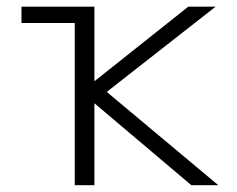

<svg xmlns="http://www.w3.org/2000/svg" viewBox="-20 -542 695 563"><path d="M199.2 -474.6H43V-522.5H256.8V-303.7L532.2 -522.5H612.3L293 -272.5L620.1 1H541L256.8 -239.3V1H199.2Z"/></svg>

Font: Gen Shin Gothic Light
Style: Regular
Weight: 200
Designer: [Source Han Sans]
Ryoko NISHIZUKA  (kana & ideographs); Paul D. Hunt (Latin, Greek & Cyrillic); Wenlong ZHANG  (bopomofo
Version: Version 1.002.20150607